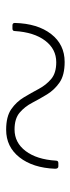

<svg xmlns="http://www.w3.org/2000/svg" viewBox="182 -646 235 640"><g transform="rotate(90 300.0 -326.5)"><path d="M413 -229Q369 -229 344.5 -246Q320 -263 305 -288Q290 -313 277 -337.5Q264 -362 244 -379Q224 -396 188 -396Q144 -396 116 -359Q88 -322 84 -258Q84 -250 76 -250H65Q57 -250 57 -258Q59 -334 94 -379Q129 -424 187 -424Q231 -424 255.5 -407Q280 -390 295 -365.5Q310 -341 323 -316Q336 -291 356 -274Q376 -257 412 -257Q456 -257 484 -294Q512 -331 516 -395Q516 -403 524 -403H535Q543 -403 543 -392Q540 -318 505 -273.5Q470 -229 413 -229Z"/></g></svg>

Font: LINE Seed Sans Thin
Style: Regular
Weight: 250
Designer: LINE VX Design & Dalton Maag Ltd & Sandoll Inc
Foundry: Dalton Maag Ltd
Version: Version 1.003